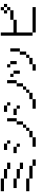

<svg xmlns="http://www.w3.org/2000/svg" viewBox="2021 -2978 957 5040"><g transform="rotate(-90 2500.0 -458.5)"><path d="M0 -166.7V-250H333.3V-166.7ZM0 -833.3V-916.7H333.3V-833.3ZM750 -416.7V-333.3H583.3V-416.7ZM750 -750V-666.7H583.3V-750ZM333.3 -166.7H666.7V-83.3H333.3ZM333.3 -416.7V-500H583.3V-416.7ZM333.3 -583.3V-500H83.3V-583.3ZM333.3 -833.3H583.3V-750H333.3ZM666.7 -83.3H833.3V0H666.7Z M1000 -500V-583.3H1166.7V-500ZM1750 -333.3V-250H1666.7V-333.3ZM1750 -500H1833.3V-333.3H1750ZM1166.7 0V-83.3H1416.7V0ZM1166.7 -416.7V-500H1250V-416.7ZM1916.7 -500H1833.3V-750H1916.7ZM1333.3 -750V-666.7H1250V-750ZM1666.7 -166.7H1583.3V-250H1666.7ZM1083.3 -750V-833.3H1250V-750ZM1416.7 -83.3V-166.7H1583.3V-83.3Z M2000 -500V-583.3H2166.7V-500ZM2750 -333.3V-250H2666.7V-333.3ZM2750 -500H2833.3V-333.3H2750ZM2166.7 0V-83.3H2416.7V0ZM2166.7 -416.7V-500H2250V-416.7ZM2916.7 -500H2833.3V-750H2916.7ZM2333.3 -750V-666.7H2250V-750ZM2666.7 -166.7H2583.3V-250H2666.7ZM2083.3 -750V-833.3H2250V-750ZM2416.7 -83.3V-166.7H2583.3V-83.3Z M3000 -583.3V-666.7H3083.3V-583.3ZM3750 -416.7H3666.7V-666.7H3750ZM3166.7 0V-83.3H3333.3V0ZM3166.7 -416.7H3083.3V-583.3H3166.7ZM3333.3 -83.3V-166.7H3500V-83.3ZM3333.3 -500V-666.7H3416.7V-500ZM3333.3 -750V-666.7H3250V-750ZM3500 -166.7V-250H3583.3V-166.7ZM3666.7 -416.7V-250H3583.3V-416.7Z M4750 -916.7H4833.3V-833.3H4750ZM4750 -583.3H4500V-666.7H4750ZM4750 -833.3V-750H4666.7V-833.3ZM4750 -750H4833.3V-666.7H4750ZM4166.7 -83.3H4083.3V-916.7H4166.7V-583.3H4500V-500H4166.7ZM4166.7 0V-83.3H4833.3V0ZM4916.7 -833.3V-750H4833.3V-833.3Z"/></g></svg>

Font: GalmuriMono11 Regular
Style: Regular
Weight: 400
Designer: Lee Minseo (quiple)
Version: Version 2.399;hotconv 1.1.1;makeotfexe 2.6.0 DEVELOPMENT